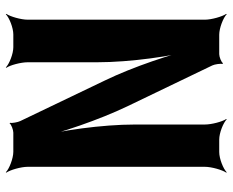

<svg xmlns="http://www.w3.org/2000/svg" viewBox="-90 -687 803 663"><g transform="rotate(90 311.5 -355.5)"><path d="M556 -50V-661C556 -685 567 -722 576 -735L575 -737C563 -725 528 -711 505 -711H462C439 -711 404 -725 392 -737L391 -735C400 -722 410 -685 410 -661V-420C410 -306 431 -159 454 -76L458 -78C440 -160 394 -296 347 -394L206 -687C202 -695 199 -716 201 -722L198 -724C195 -718 176 -711 167 -711H100C77 -711 41 -725 29 -737L28 -735C37 -722 48 -685 48 -661V-50C48 -26 37 11 28 24L29 26C41 14 76 0 99 0H143C166 0 201 14 213 26L214 24C205 11 195 -26 195 -50V-290C195 -404 174 -551 151 -634L147 -633C165 -550 211 -413 258 -316L398 -24C402 -16 406 5 404 11L406 13C409 7 429 0 438 0H504C527 0 563 14 575 26L576 24C567 11 556 -26 556 -50Z"/></g></svg>

Font: Asimov
Style: EdgeExtreme
Weight: 500
Designer: Google
Version: Version 2.000980: 2014